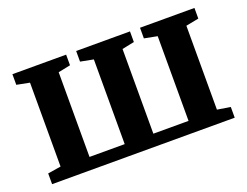

<svg xmlns="http://www.w3.org/2000/svg" viewBox="-90 -724 1157 900"><g transform="rotate(-20 488.5 -274.0)"><path d="M33 0V-53.5L98.5 -64V-482.5L34.5 -495V-548H302.5V-495L241.5 -482.5V-60H417V-482.5L352.5 -495V-548H621V-495L560 -482.5V-60H735.5V-482.5L671 -495V-548H942.5V-495L878.5 -482.5V-64L944 -53.5V0Z"/></g></svg>

Font: Merriweather 36pt
Style: Bold
Weight: 700
Designer: Eben Sorkin
Foundry: Eben Sorkin
Version: Version 2.100